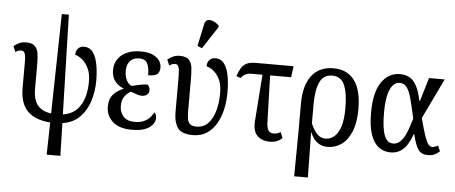

<svg xmlns="http://www.w3.org/2000/svg" viewBox="-61 -963 3208 1354"><g transform="rotate(5 1542.5 -286.0)"><path d="M309 237 314 9Q206 1 152.5 -53.5Q99 -108 99 -215V-395Q99 -443 92 -461Q85 -479 67 -479Q48 -479 26 -465L9 -505Q27 -520 48 -529.5Q69 -539 97 -539Q139 -539 158 -520Q177 -501 182 -469.5Q187 -438 187 -402V-219Q187 -140 219.5 -101.5Q252 -63 315 -55L329 -760H379L398 -55Q456 -64 492 -98Q528 -132 544.5 -184.5Q561 -237 561 -301Q561 -358 543 -395.5Q525 -433 499 -454.5Q473 -476 448 -482Q448 -511 464 -527.5Q480 -544 505 -544Q547 -544 570 -511Q593 -478 602.5 -425Q612 -372 612 -313Q612 -239 591 -170.5Q570 -102 523.5 -54Q477 -6 400 6L406 237Z M892 10Q800 10 754.5 -33Q709 -76 709 -137Q709 -194 738.5 -226Q768 -258 808 -272V-275Q769 -290 746 -321Q723 -352 723 -398Q723 -445 747.5 -478.5Q772 -512 813 -529Q854 -546 905 -546Q959 -546 992 -531Q1025 -516 1040 -493Q1055 -470 1055 -445Q1055 -415 1038.5 -399Q1022 -383 973 -383Q974 -431 959.5 -463.5Q945 -496 900 -496Q859 -496 836 -470.5Q813 -445 813 -399Q813 -360 828.5 -331.5Q844 -303 865 -298Q895 -306 923.5 -311.5Q952 -317 974 -317Q981 -312 986.5 -302Q992 -292 992 -278Q992 -259 978 -247Q964 -235 942 -235Q927 -235 907.5 -241Q888 -247 862 -257Q841 -247 820.5 -221.5Q800 -196 800 -150Q800 -109 825.5 -78Q851 -47 910 -47Q954 -47 986.5 -66.5Q1019 -86 1039 -126Q1045 -122 1050 -112.5Q1055 -103 1055 -89Q1055 -48 1014 -19Q973 10 892 10Z M1324 10Q1244 10 1216 -29.5Q1188 -69 1188 -143V-393Q1188 -441 1181 -460Q1174 -479 1156 -479Q1147 -479 1137.5 -476Q1128 -473 1115 -465L1098 -505Q1118 -522 1139 -530.5Q1160 -539 1185 -539Q1231 -539 1250 -517Q1269 -495 1272.5 -460.5Q1276 -426 1276 -388V-159Q1276 -127 1279.5 -103Q1283 -79 1297 -65.5Q1311 -52 1344 -52Q1393 -52 1425.5 -85.5Q1458 -119 1474 -176Q1490 -233 1490 -303Q1490 -359 1472.5 -396.5Q1455 -434 1429 -455Q1403 -476 1378 -482Q1378 -511 1394 -527.5Q1410 -544 1435 -544Q1477 -544 1500 -510.5Q1523 -477 1532 -424Q1541 -371 1541 -310Q1541 -250 1528.5 -193Q1516 -136 1489.5 -90Q1463 -44 1422 -17Q1381 10 1324 10ZM1334 -606 1302 -620 1335 -776Q1340 -802 1358 -807Q1376 -812 1398 -802.5Q1420 -793 1438 -776V-764Z M1869 9Q1810 9 1778 -24.5Q1746 -58 1752 -131L1776 -457H1690Q1674 -457 1656.5 -448.5Q1639 -440 1624 -421L1593 -431Q1606 -467 1620 -490Q1634 -513 1657.5 -524.5Q1681 -536 1721 -536H1989L1979 -457H1830L1840 -126Q1841 -87 1853 -69Q1865 -51 1889 -51Q1905 -51 1915.5 -54.5Q1926 -58 1939 -65L1956 -24Q1940 -9 1919 0Q1898 9 1869 9Z M2061 237 2064 -79V-280Q2064 -405 2117 -475.5Q2170 -546 2272 -546Q2368 -546 2419.5 -478Q2471 -410 2471 -275Q2471 -178 2445 -115Q2419 -52 2375 -21Q2331 10 2276 10Q2236 10 2205 -12.5Q2174 -35 2155 -82H2153L2158 237ZM2259 -47Q2290 -47 2317.5 -68.5Q2345 -90 2362 -139.5Q2379 -189 2379 -272Q2379 -380 2354 -437Q2329 -494 2267 -494Q2205 -494 2179 -437.5Q2153 -381 2153 -281V-145Q2175 -96 2199 -71.5Q2223 -47 2259 -47Z M2723 10Q2675 10 2639 -17Q2603 -44 2582.5 -102.5Q2562 -161 2562 -257Q2562 -402 2612 -474Q2662 -546 2742 -546Q2779 -546 2808 -531Q2837 -516 2858.5 -477.5Q2880 -439 2894 -371H2899L2948 -536H3059L2922 -251Q2944 -166 2959 -124Q2974 -82 2986 -68Q2998 -54 3012 -54Q3031 -54 3053 -68L3070 -28Q3054 -12 3034 -3Q3014 6 2986 6Q2940 6 2918.5 -25.5Q2897 -57 2879 -132H2875Q2862 -94 2842.5 -61.5Q2823 -29 2793.5 -9.5Q2764 10 2723 10ZM2735 -54Q2763 -54 2783 -72Q2803 -90 2817.5 -118.5Q2832 -147 2842.5 -179.5Q2853 -212 2862 -241Q2844 -324 2830 -377.5Q2816 -431 2797 -457.5Q2778 -484 2745 -484Q2702 -484 2677.5 -429Q2653 -374 2653 -266Q2653 -160 2672.5 -107Q2692 -54 2735 -54Z"/></g></svg>

Font: Noto Serif Condensed
Style: Regular
Weight: 400
Width: 3
Designer: Monotype Design Team
Foundry: Monotype Imaging Inc.
Version: Version 2.013; ttfautohint (v1.8.4.7-5d5b)